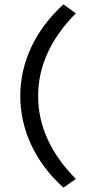

<svg xmlns="http://www.w3.org/2000/svg" viewBox="-20 -748 396 881"><path d="M328 73 271 113Q173 24 123 -84Q73 -192 73 -307.5Q73 -423 123 -530.5Q173 -638 271 -728L328 -687Q155 -512 155 -307Q155 -102 328 73Z"/></svg>

Font: Karla
Style: Regular
Weight: 400
Designer: Jonathan Pinhorn
Version: Version 1.000